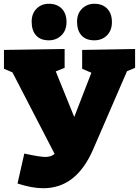

<svg xmlns="http://www.w3.org/2000/svg" viewBox="-20 -970 738 1019"><path d="M697 -710V-610L654 -592L473 -174Q428 -72 362.5 -21.5Q297 29 209 29Q150 29 73 4L109 -155Q192 -137 220 -137Q251 -137 270 -153L46 -586L1 -605V-705L323 -710V-610L276 -591L374 -349L465 -584L416 -605V-705ZM148 -855Q148 -898 174 -924Q200 -950 239 -950Q283 -950 308 -924Q333 -898 333 -853Q333 -809 306 -782.5Q279 -756 239 -756Q195 -756 171.5 -782Q148 -808 148 -855ZM389 -855Q389 -898 415.5 -924Q442 -950 481 -950Q524 -950 549 -924Q574 -898 574 -853Q574 -808 547.5 -782Q521 -756 481 -756Q436 -756 412.5 -782Q389 -808 389 -855Z"/></svg>

Font: Bitter Pro Black
Style: Regular
Weight: 900
Designer: Sol Matas, and Bitter project Authors
Foundry: Sol Matas
Version: Version 1.010